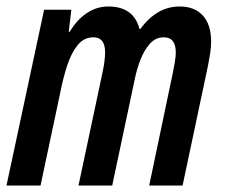

<svg xmlns="http://www.w3.org/2000/svg" viewBox="-25 -572 694 592"><path d="M-5 0 111 -542H195L187 -474H190Q212 -511 242.5 -531.5Q273 -552 309 -552Q387 -552 405 -483H408Q431 -515 461.5 -533.5Q492 -552 529 -552Q575 -552 600.5 -524Q626 -496 626 -443Q626 -427 623 -407.5Q620 -388 616 -368L538 0H435L507 -343Q511 -362 514 -380Q517 -398 517 -410Q517 -457 480 -457Q455 -457 437.5 -437.5Q420 -418 408.5 -389Q397 -360 391 -330L321 0H217L291 -348Q295 -366 297 -382.5Q299 -399 299 -411Q299 -457 263 -457Q234 -457 214.5 -433Q195 -409 182.5 -371Q170 -333 162 -292L100 0Z"/></svg>

Font: Noto Sans ExtraCondensed SemiBold
Style: Italic
Weight: 600
Width: 2
Italic angle: -12°
Designer: Monotype Design Team
Foundry: Monotype Imaging Inc.
Version: Version 2.013; ttfautohint (v1.8.4.7-5d5b)